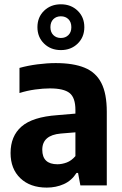

<svg xmlns="http://www.w3.org/2000/svg" viewBox="-20 -842 556 872"><path d="M192.5 10Q117 10 72.5 -32.5Q28 -75 28 -147Q28 -224 78 -267.5Q128 -311 240.5 -319L322.5 -326V-342.5Q322.5 -398.5 296 -419.5Q269.5 -440.5 206.5 -440.5Q176.5 -440.5 139.8 -435.5Q103 -430.5 68.5 -419.5V-533.5Q105.5 -544 150 -549.8Q194.5 -555.5 233 -555.5Q313 -555.5 364.2 -534.5Q415.5 -513.5 440.2 -465.2Q465 -417 465 -334.5V0H345L334.5 -56.5H327.5Q305 -21.5 269.8 -5.8Q234.5 10 192.5 10ZM172 -162Q172 -96 241 -96Q261.5 -96 283 -104Q304.5 -112 322.5 -133V-241L256 -235.5Q172 -228 172 -162ZM256.5 -614.5Q210.5 -614.5 180.2 -644Q150 -673.5 150 -718.5Q150 -764 180.2 -793.2Q210.5 -822.5 256.5 -822.5Q302.5 -822.5 332.8 -793.2Q363 -764 363 -718.5Q363 -673.5 332.8 -644Q302.5 -614.5 256.5 -614.5ZM256.5 -669.5Q277.5 -669.5 290.8 -682.8Q304 -696 304 -718.5Q304 -741.5 290.8 -754.8Q277.5 -768 256.5 -768Q235.5 -768 222.2 -754.8Q209 -741.5 209 -718.5Q209 -696 222.2 -682.8Q235.5 -669.5 256.5 -669.5Z"/></svg>

Font: Encode Sans Semi Condensed
Style: Bold
Weight: 700
Width: 4
Designer: Multiple Designers
Foundry: Impallari Type
Version: Version 3.000; ttfautohint (v1.8.3) -l 8 -r 50 -G 200 -x 14 